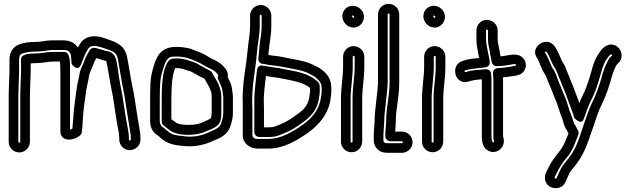

<svg xmlns="http://www.w3.org/2000/svg" viewBox="-20 -746 3266 995"><path d="M89 -438V-374L87 -319L85 -254V-11C85 -9 82 -6 80 -6C78 -6 75 -9 75 -11V-254L77 -317L79 -374V-436C79 -458 85 -465 94 -468C109 -474 133 -479 172 -479C203 -479 231 -487 251 -487H308C338 -487 347 -477 349 -444C350 -430 350 -422 351 -415C351 -415 382 -370 399 -410C408 -431 420 -464 425 -472C437 -491 438 -508 468 -508C479 -508 493 -505 511 -499C561 -481 583 -479 590 -443C597 -411 611 -315 619 -281C626 -253 633 -192 637 -173C644 -136 648 -99 655 -61C657 -50 658 -40 658 -29V-22C658 -21 655 -18 652 -18C651 -18 648 -19 648 -24V-31C648 -57 641 -86 638 -104C628 -155 615 -253 609 -279C605 -296 601 -320 596 -351C587 -413 585 -438 572 -459C555 -482 533 -481 529 -482C515 -487 497 -491 487 -494C481 -496 478 -498 470 -498H466C456 -498 448 -492 444 -484C436 -469 426 -457 417 -430C408 -405 397 -393 391 -357C388 -336 381 -316 378 -291C371 -241 362 -182 359 -125C358 -106 356 -93 355 -79C351 -77 346 -76 343 -75V-364C343 -416 344 -443 334 -463C330 -472 321 -477 312 -477H254C219 -477 194 -469 168 -469C137 -469 89 -468 89 -438ZM254 -427H291C292 -415 293 -392 293 -364V-62C293 -50 299 -37 310 -30C337 -12 381 -30 397 -46C401 -50 404 -56 404 -62C406 -82 408 -96 409 -123C411 -176 421 -233 428 -284C431 -304 437 -324 441 -350C445 -375 452 -379 464 -413C469 -427 473 -434 479 -445C497 -440 516 -434 531 -429C536 -411 554 -296 561 -267C566 -248 579 -147 589 -94C593 -75 598 -49 598 -31V-24C598 5 620 32 652 32C680 32 708 10 708 -22V-29C708 -43 707 -57 704 -71C697 -107 693 -142 686 -182C683 -199 675 -261 667 -293C660 -322 646 -417 638 -453C624 -519 569 -531 528 -546C507 -554 487 -558 468 -558C435 -558 407 -543 392 -514C390 -511 388 -508 383 -500C367 -524 341 -537 308 -537H251C221 -537 194 -529 172 -529C132 -529 100 -525 75 -514C44 -501 29 -471 29 -436V-374L27 -319L25 -254V-11C25 19 50 44 80 44C110 44 135 19 135 -11V-254L137 -317L139 -374V-417C147 -418 158 -419 168 -419C204 -419 228 -427 254 -427Z M1111 -333C1121 -314 1130 -291 1131 -286C1135 -263 1137 -246 1137 -242V-159C1137 -139 1127 -107 1123 -100C1117 -88 1103 -76 1075 -67C1074 -67 1073 -65 1072 -65C1027 -42 985 -35 943 -39C886 -45 870 -47 846 -69C835 -79 826 -86 818 -91C817 -92 808 -104 808 -118V-233C808 -295 811 -336 815 -352C827 -400 839 -430 845 -436C858 -451 865 -453 893 -453C918 -453 920 -451 941 -448C943 -448 950 -446 959 -443C988 -433 1010 -423 1022 -416C1043 -404 1056 -396 1066 -392C1083 -385 1094 -378 1102 -368L1109 -360C1111 -358 1112 -358 1110 -353C1107 -346 1108 -339 1111 -333ZM1160 -347C1163 -363 1158 -379 1147 -392L1140 -400C1126 -416 1108 -429 1085 -438C1081 -439 1068 -447 1048 -459C1031 -469 1007 -479 976 -490C965 -494 956 -497 947 -498C932 -500 922 -503 893 -503C807 -503 786 -448 766 -364C760 -339 758 -297 758 -233V-118C758 -91 769 -62 792 -48C796 -46 803 -40 812 -32C843 -4 875 7 938 11C988 16 1041 6 1093 -20C1127 -32 1154 -50 1168 -78C1175 -93 1187 -127 1187 -159V-242C1187 -253 1185 -269 1181 -294C1178 -312 1169 -328 1160 -347ZM1127 -242C1127 -276 1118 -294 1112 -309C1104 -329 1094 -342 1086 -356L1080 -368C1076 -376 1066 -381 1062 -383C1045 -390 1005 -417 984 -424C965 -430 932 -443 904 -443C882 -443 865 -444 855 -432C826 -397 818 -331 818 -233V-116C818 -108 822 -100 828 -96C839 -88 861 -67 879 -60C924 -41 997 -44 1040 -62C1099 -87 1127 -91 1127 -159ZM1077 -242V-159C1077 -150 1075 -140 1072 -132C1065 -128 1046 -119 1020 -108C994 -97 927 -95 898 -107C896 -108 880 -119 868 -128V-233C868 -316 876 -370 888 -393H904C917 -393 946 -383 968 -376C974 -374 1014 -349 1040 -338C1050 -318 1061 -303 1066 -290C1074 -271 1077 -269 1077 -242Z M1312 -384C1306 -335 1298 -264 1298 -233V-183V-61C1298 -46 1312 -36 1323 -36H1372C1391 -36 1407 -38 1421 -43C1462 -58 1497 -74 1524 -94C1552 -114 1565 -121 1588 -145C1614 -172 1629 -203 1634 -244C1635 -251 1637 -259 1637 -271V-296C1637 -306 1634 -315 1629 -320C1580 -369 1511 -376 1445 -389L1423 -394H1421L1403 -396L1384 -399C1373 -401 1351 -404 1341 -406C1333 -408 1315 -406 1312 -384ZM1358 -352C1363 -351 1371 -350 1377 -349L1397 -346L1414 -344L1436 -340C1502 -327 1553 -319 1587 -290V-271C1587 -267 1585 -260 1584 -250C1576 -186 1540 -168 1494 -135C1472 -119 1442 -104 1404 -90C1398 -88 1387 -86 1372 -86H1348V-183C1348 -191 1347 -207 1347 -233C1347 -252 1352 -306 1358 -352ZM1647 -284V-271C1647 -263 1645 -253 1643 -240C1636 -187 1606 -140 1547 -98C1490 -58 1430 -26 1372 -26H1314C1297 -26 1288 -36 1288 -45V-183C1288 -190 1287 -198 1287 -208C1286 -250 1289 -298 1297 -352C1305 -408 1310 -449 1312 -478C1316 -528 1326 -563 1326 -613V-665C1326 -667 1329 -670 1331 -670C1333 -670 1336 -667 1336 -665V-613C1336 -566 1326 -537 1323 -488C1322 -468 1320 -453 1319 -443C1318 -433 1322 -415 1344 -415H1345C1361 -412 1372 -409 1385 -408L1405 -406C1423 -404 1454 -398 1473 -394C1551 -380 1564 -375 1604 -353C1623 -342 1646 -317 1646 -301C1646 -295 1647 -290 1647 -284ZM1331 -720C1301 -720 1276 -695 1276 -665V-613C1276 -570 1268 -538 1263 -483C1261 -456 1255 -414 1247 -359C1239 -303 1236 -251 1238 -206V-183V-45C1238 0 1279 24 1314 24H1372C1448 24 1517 -16 1576 -58C1643 -106 1684 -164 1693 -234C1694 -243 1697 -255 1697 -271V-284C1697 -291 1697 -296 1696 -303C1694 -350 1656 -382 1629 -397C1585 -421 1559 -429 1482 -443C1465 -446 1432 -454 1409 -456L1392 -458C1387 -459 1379 -460 1371 -461C1371 -467 1372 -476 1373 -484C1376 -525 1386 -558 1386 -613V-665C1386 -695 1361 -720 1331 -720Z M1808 -452C1808 -455 1810 -457 1812 -457C1815 -457 1818 -454 1818 -452V-399C1818 -346 1807 -296 1807 -235V-12C1807 -9 1804 -7 1802 -7C1799 -7 1797 -10 1797 -12V-234C1797 -285 1808 -345 1808 -399ZM1758 -452V-399C1758 -352 1747 -291 1747 -234V-12C1747 19 1772 43 1802 43C1833 43 1857 17 1857 -12V-235C1857 -289 1868 -339 1868 -399V-452C1868 -483 1842 -507 1812 -507C1781 -507 1758 -481 1758 -452ZM1804 -662C1804 -665 1805 -666 1808 -666C1810 -666 1816 -661 1816 -659C1816 -655 1814 -653 1812 -653C1810 -653 1804 -660 1804 -662ZM1754 -662C1754 -632 1780 -603 1812 -603C1843 -603 1866 -630 1866 -659C1866 -690 1839 -716 1808 -716C1778 -716 1754 -692 1754 -662Z M2068 -9C2068 -7 2065 -4 2063 -4H1995C1975 -4 1976 -4 1970 -10C1967 -13 1967 -13 1967 -17V-51L1971 -109V-111C1971 -171 1989 -266 1989 -323V-671C1989 -674 1990 -676 1994 -676C1997 -676 1999 -675 1999 -671V-323C1999 -242 1981 -197 1981 -113L1978 -68C1977 -62 1977 -57 1977 -52V-39C1977 -24 1991 -14 2002 -14H2063C2065 -14 2068 -11 2068 -9ZM2118 -9C2118 -39 2093 -64 2063 -64H2028L2031 -110V-112C2031 -189 2049 -232 2049 -323V-671C2049 -701 2025 -726 1994 -726C1964 -726 1939 -702 1939 -671V-323C1939 -275 1921 -179 1921 -112L1917 -54V-52V-17C1917 -1 1924 16 1936 27C1954 45 1975 46 1995 46H2063C2093 46 2118 21 2118 -9Z M2228 -452C2228 -455 2230 -457 2232 -457C2235 -457 2238 -454 2238 -452V-399C2238 -346 2227 -296 2227 -235V-12C2227 -9 2224 -7 2222 -7C2219 -7 2217 -10 2217 -12V-234C2217 -285 2228 -345 2228 -399ZM2178 -452V-399C2178 -352 2167 -291 2167 -234V-12C2167 19 2192 43 2222 43C2253 43 2277 17 2277 -12V-235C2277 -289 2288 -339 2288 -399V-452C2288 -483 2262 -507 2232 -507C2201 -507 2178 -481 2178 -452ZM2224 -662C2224 -665 2225 -666 2228 -666C2230 -666 2236 -661 2236 -659C2236 -655 2234 -653 2232 -653C2230 -653 2224 -660 2224 -662ZM2174 -662C2174 -632 2200 -603 2232 -603C2263 -603 2286 -630 2286 -659C2286 -690 2259 -716 2228 -716C2198 -716 2174 -692 2174 -662Z M2504 -593C2507 -593 2509 -590 2509 -588V-539C2509 -516 2517 -488 2518 -482C2520 -459 2526 -445 2528 -425C2530 -412 2542 -403 2553 -403C2591 -403 2618 -410 2645 -414C2655 -415 2659 -407 2649 -405C2621 -399 2582 -393 2560 -393C2547 -393 2534 -383 2535 -367L2537 -331V-40C2537 -14 2541 -13 2540 -11C2535 -2 2527 -11 2527 -40V-332V-334L2525 -364C2524 -377 2513 -388 2498 -387C2467 -384 2423 -384 2394 -372C2388 -371 2384 -379 2390 -381C2413 -389 2467 -394 2495 -397C2508 -398 2520 -410 2518 -425C2515 -449 2511 -461 2509 -474C2505 -500 2499 -519 2499 -539V-588C2499 -591 2502 -593 2504 -593ZM2503 -643C2472 -643 2449 -617 2449 -588V-539C2449 -510 2456 -486 2459 -466C2460 -458 2461 -452 2463 -445C2430 -443 2399 -439 2374 -429C2311 -406 2338 -300 2410 -324C2428 -330 2447 -333 2477 -335V-331V-40C2477 -10 2483 21 2510 35C2541 52 2572 35 2584 13C2598 -13 2587 -38 2587 -40V-332V-333L2586 -345C2607 -347 2630 -351 2647 -353C2665 -355 2683 -361 2694 -376C2714 -403 2705 -436 2683 -452C2654 -474 2610 -457 2574 -454C2572 -466 2569 -476 2568 -487C2566 -503 2559 -527 2559 -539V-588C2559 -619 2533 -643 2503 -643Z M2805 -472C2804 -474 2803 -475 2803 -475C2805 -480 2811 -479 2813 -477L2819 -468C2827 -455 2841 -413 2857 -391C2860 -387 2864 -379 2868 -368C2876 -345 2897 -299 2903 -282C2912 -257 2926 -223 2934 -199C2942 -176 2952 -153 2956 -135C2956 -135 2991 -96 3004 -127C3015 -153 3015 -160 3029 -195C3045 -234 3054 -243 3067 -280C3079 -315 3087 -339 3091 -355C3104 -407 3114 -427 3134 -454L3142 -462C3148 -468 3154 -461 3151 -457L3142 -449C3137 -444 3133 -436 3130 -430L3120 -410C3116 -402 3113 -392 3110 -384L3102 -362V-360C3095 -331 3072 -263 3062 -243C3030 -179 3023 -150 3004 -97C2998 -80 2995 -69 2992 -61C2967 17 2949 47 2917 86C2894 114 2891 118 2878 147C2870 164 2865 175 2864 177C2858 184 2852 175 2855 170C2859 162 2865 153 2870 141C2879 122 2896 95 2924 62C2925 61 2926 61 2926 60L2934 48C2953 19 2965 -18 2977 -48C2981 -58 2978 -69 2972 -75C2971 -76 2968 -87 2957 -103C2951 -112 2950 -127 2940 -150C2926 -182 2922 -212 2907 -245C2894 -275 2891 -286 2876 -321C2865 -346 2862 -367 2844 -392C2836 -403 2819 -451 2811 -463ZM2769 -436C2774 -426 2788 -384 2803 -363C2813 -348 2816 -331 2830 -300C2844 -269 2846 -257 2861 -224C2872 -199 2878 -169 2894 -131C2899 -119 2900 -97 2916 -74C2918 -72 2920 -65 2926 -54C2915 -27 2904 2 2892 20L2885 31C2858 64 2836 94 2824 119C2814 141 2798 162 2806 191C2816 225 2852 234 2876 227C2906 218 2907 203 2923 169C2937 139 2931 149 2956 118C2990 75 3013 36 3039 -45C3041 -52 3046 -64 3052 -81C3072 -138 3076 -161 3106 -221C3120 -249 3141 -311 3150 -347L3157 -369C3159 -375 3162 -381 3165 -389L3174 -408C3175 -410 3177 -411 3179 -414L3187 -422C3210 -445 3203 -483 3183 -501C3160 -523 3126 -518 3106 -497L3097 -489C3096 -488 3096 -487 3095 -486C3070 -453 3056 -422 3042 -367C3039 -354 3031 -330 3019 -296C3008 -265 3000 -256 2982 -212C2973 -240 2958 -275 2950 -298C2942 -320 2922 -366 2915 -385C2910 -399 2905 -410 2898 -420C2890 -431 2876 -472 2861 -496L2855 -505C2821 -554 2756 -521 2753 -478C2752 -462 2761 -448 2769 -436Z"/></svg>

Font: Squarish
Style: Fog
Weight: 400
Foundry: Cannot Into Space Fonts
Version: Version 0.272